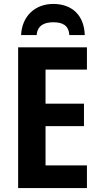

<svg xmlns="http://www.w3.org/2000/svg" viewBox="-20 -954 507 974"><path d="M250 -934C157 -934 91 -871 87 -776H166C170 -827 208 -841 250 -841C296 -841 328 -827 332 -776H410C407 -876 346 -934 250 -934ZM421 0V-115H211V-314H406V-428H211V-601H421V-714H72V0Z"/></svg>

Font: Noto Sans Display SemiCondensed
Style: Bold
Weight: 700
Width: 4
Designer: Monotype Design Team
Foundry: Monotype Imaging Inc.
Version: Version 1.900